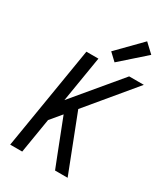

<svg xmlns="http://www.w3.org/2000/svg" viewBox="-233 -1085 1043 1190"><g transform="rotate(30 288.0 -489.5)"><path d="M42 0H128L169 -249L235 -328L328 -89L363 0H453L297 -402L574 -735H469L195 -407L249 -735H163ZM347 -765 521 -919 457 -979 295 -814Z"/></g></svg>

Font: Iosevka Sparkle
Style: Italic
Weight: 400
Italic angle: -9°
Designer: Belleve Invis
Foundry: Belleve Invis
Version: Version 4.5.0; ttfautohint (v1.8.3)